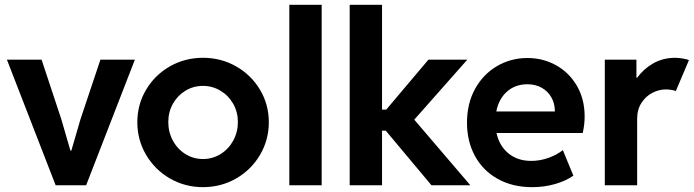

<svg xmlns="http://www.w3.org/2000/svg" viewBox="-20 -772 2891 800"><path d="M8.8 -523.4H153.3L235.4 -275.4L273.4 -144.5H277.3L315.4 -275.4L398.4 -523.4H542L338.9 0H211.9Z M552.2 -262.7Q552.2 -336.4 588.6 -397.9Q625 -459.5 687.7 -495.4Q750.5 -531.2 825.7 -531.2Q900.9 -531.2 963.9 -495.4Q1026.9 -459.5 1063.5 -397.9Q1100.1 -336.4 1100.1 -262.7Q1100.1 -189 1063.5 -126.7Q1026.9 -64.5 963.9 -28.3Q900.9 7.8 825.7 7.8Q751 7.8 688.2 -28.3Q625.5 -64.5 588.9 -126.5Q552.2 -188.5 552.2 -262.7ZM971.2 -263.7Q971.2 -305.2 951.7 -339.6Q932.1 -374 898.7 -394Q865.2 -414.1 825.7 -414.1Q785.6 -414.1 752.7 -394Q719.7 -374 700.4 -339.6Q681.2 -305.2 681.2 -263.7Q681.2 -221.7 700.4 -186Q719.7 -150.4 752.9 -129.9Q786.1 -109.4 825.7 -109.4Q865.7 -109.4 899.2 -130.1Q932.6 -150.9 951.9 -186.3Q971.2 -221.7 971.2 -263.7Z M1185.5 -752H1320.3V0H1185.5Z M1437 -752H1571.8V-315.4H1589.4L1765.1 -523.4H1927.2L1706.1 -273.4L1939.9 0H1777.8L1587.4 -227.5H1571.8V0H1437Z M1925.8 -260.7Q1925.8 -340.8 1959.7 -402.1Q1993.7 -463.4 2051.3 -496.8Q2108.9 -530.3 2177.7 -530.3Q2242.7 -530.3 2297.1 -500Q2351.6 -469.7 2383.8 -414.3Q2416 -358.9 2416 -287.1Q2416 -270.5 2414.3 -255.1Q2412.6 -239.7 2408.2 -217.8H2048.8Q2060.5 -164.1 2098.6 -132.8Q2136.7 -101.6 2193.4 -101.6Q2230.5 -101.6 2265.6 -114.3Q2300.8 -127 2325.2 -146.5L2369.1 -40Q2337.4 -18.1 2292.5 -5.1Q2247.6 7.8 2197.3 7.8Q2115.7 7.8 2054.2 -26.4Q1992.7 -60.5 1959.2 -121.6Q1925.8 -182.6 1925.8 -260.7ZM2292 -307.6Q2292 -340.8 2277.3 -366.5Q2262.7 -392.1 2236.8 -406.5Q2210.9 -420.9 2177.7 -420.9Q2127 -420.9 2092.5 -390.4Q2058.1 -359.9 2047.9 -307.6Z M2500 -523.4H2631.8V-448.2H2634.8Q2661.1 -484.4 2701.2 -507.6Q2741.2 -530.8 2793 -531.2Q2811 -530.8 2827.1 -527.8Q2843.3 -524.9 2850.6 -521.5L2795.9 -392.6Q2791 -395 2779.1 -397.2Q2767.1 -399.4 2753.9 -399.4Q2726.1 -399.4 2698.7 -385.5Q2671.4 -371.6 2653.1 -343.8Q2634.8 -315.9 2634.8 -277.3V0H2500Z"/></svg>

Font: Reddit Sans Chocolate
Style: Bold
Weight: 700
Designer: Stephen Hutchings
Foundry: Reddit
Version: Version 1.011